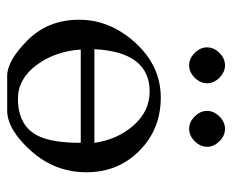

<svg xmlns="http://www.w3.org/2000/svg" viewBox="-76 -557 647 535"><g transform="rotate(90 247.5 -289.5)"><path d="M289 -543Q289 -562 304.5 -577.5Q320 -593 339 -593Q358 -593 373.5 -577.5Q389 -562 389 -543Q389 -524 373.5 -508.5Q358 -493 339 -493Q320 -493 304.5 -508.5Q289 -524 289 -543ZM112 -543Q112 -562 127.5 -577.5Q143 -593 162 -593Q181 -593 196.5 -577.5Q212 -562 212 -543Q212 -524 196.5 -508.5Q181 -493 162 -493Q143 -493 127.5 -508.5Q112 -524 112 -543ZM92 -43Q35 -100 35 -186.5Q35 -273 99.5 -343.5Q164 -414 252 -414Q340 -414 400 -354.5Q460 -295 460 -207Q460 -119 400.5 -52.5Q341 14 287.5 14Q234 14 191.5 14Q149 14 92 -43ZM117 -229H378Q369 -293 329.5 -338Q290 -383 235 -383Q125 -383 117 -229ZM378 -191H118Q123 -119 161.5 -67.5Q200 -16 255 -16Q330 -16 358 -71Q378 -110 378 -191Z"/></g></svg>

Font: EB Garamond
Style: Regular
Weight: 400
Version: Version 0.012